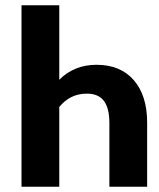

<svg xmlns="http://www.w3.org/2000/svg" viewBox="-20 -712 605 732"><path d="M541 -244V0H397V-243Q397 -300 376 -327.5Q355 -355 311 -355Q247 -355 206 -304V0H62V-692H206V-408Q263 -465 348 -465Q439 -465 490 -406.5Q541 -348 541 -244Z"/></svg>

Font: Fira Sans Condensed SemiBold
Style: Regular
Weight: 600
Width: 3
Designer: bBox Type GmbH & Carrois Corporate GbR & Edenspiekermann AG
Foundry: bBox Type GmbH & Carrois Corporate GbR & Edenspiekermann AG
Version: Version 4.301